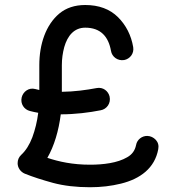

<svg xmlns="http://www.w3.org/2000/svg" viewBox="-20 -724 755 782"><path d="M68.4 -327.6C62 -300.8 78.6 -277.8 101.6 -272C112.8 -269 124 -266.6 135.7 -264.6C131.3 -229 123 -195.8 111.8 -165C100.1 -134.3 85 -110.4 66.4 -93.3C56.6 -84 51.8 -72.8 51.8 -59.1C51.8 -41 63.5 -23.9 81.1 -16.6C113.8 -3.4 151.9 8.8 196.3 21C240.2 32.7 290.5 38.6 346.7 38.6C391.1 38.6 433.1 33.7 472.7 23.9C551.8 4.4 610.4 -39.6 624.5 -116.2C627.4 -131.3 624 -144 614.7 -154.3C605 -164.6 593.3 -169.9 580.1 -170.4C558.1 -170.9 538.1 -155.3 534.2 -133.3C529.8 -111.3 518.1 -94.7 498 -83.5C458.5 -60.1 399.9 -53.2 346.7 -53.2C275.9 -53.2 220.2 -65.4 172.9 -81.1C200.7 -129.4 219.2 -191.9 227.5 -258.3C286.1 -258.3 343.3 -265.6 390.1 -274.9C415 -279.3 432.6 -303.7 426.3 -331.1C420.9 -353 399.9 -370.6 373 -365.2C332 -357.4 282.2 -350.6 231.9 -350.1V-458.5C231.9 -484.4 235.4 -508.8 241.7 -532.2C254.9 -578.6 282.2 -611.3 327.1 -611.3C390.1 -611.3 421.9 -574.7 432.1 -516.6C436 -492.7 459 -475.1 485.8 -479.5C508.8 -483.9 526.9 -505.4 522.5 -532.2C514.2 -580.6 493.2 -621.6 460.4 -654.3C427.2 -687 382.8 -703.6 327.1 -703.6C284.7 -703.6 249.5 -691.9 221.7 -668.9C166.5 -622.6 140.1 -543.9 140.1 -458.5V-357.4C134.8 -358.9 129.4 -359.9 124 -361.3C97.2 -368.7 74.2 -350.6 68.4 -327.6Z"/></svg>

Font: Mikhak Medium
Style: Regular
Weight: 500
Designer: Amin Abedi
Version: Version 3.2